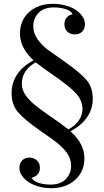

<svg xmlns="http://www.w3.org/2000/svg" viewBox="-20 -802 548 1010"><path d="M424 31Q424 100 375.5 144Q327 188 248 188Q201 188 159 171Q123 156 102.5 131.5Q82 107 82 81Q82 57 96.5 42Q111 27 135 27Q158 27 174 42Q190 57 190 80Q190 121 147 133Q155 151 183.5 160Q212 169 245 169Q299 169 326.5 140Q354 111 354 70Q354 33 331 1Q311 -26 279 -52Q257 -69 188 -117Q104 -176 72.5 -214.5Q41 -253 41 -312Q41 -421 156 -485Q85 -550 85 -625Q85 -695 133 -738.5Q181 -782 261 -782Q305 -782 350 -765Q386 -750 406.5 -725.5Q427 -701 427 -675Q427 -651 412.5 -636Q398 -621 374 -621Q350 -621 334.5 -635.5Q319 -650 319 -674Q319 -717 362 -727Q354 -745 325.5 -754Q297 -763 265 -763Q210 -763 182.5 -734Q155 -705 155 -664Q155 -627 178 -595Q199 -566 229 -542Q261 -519 321 -477Q405 -418 436.5 -379.5Q468 -341 468 -282Q468 -176 351 -111Q424 -46 424 31ZM340 -121Q414 -163 414 -232Q411 -278 378.5 -312.5Q346 -347 270 -400Q202 -447 168 -474Q95 -433 95 -362Q95 -330 114 -302Q132 -276 159 -253.5Q186 -231 239 -194Q297 -155 340 -121Z"/></svg>

Font: Playfair Display
Style: Regular
Weight: 400
Designer: Claus Eggers S?rensen
Foundry: Claus Eggers S?rensen
Version: Version 1.003